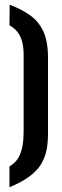

<svg xmlns="http://www.w3.org/2000/svg" viewBox="-20 -755 263 812"><path d="M20 37V-51Q33 -59 44 -70Q55 -81 63 -98Q71 -115 75.5 -140Q80 -165 80 -202V-521Q80 -557 73 -581Q66 -605 53 -621Q40 -637 20 -648L21 -735Q71 -716 107 -690.5Q143 -665 163 -623Q183 -581 183 -510V-189Q183 -153 177 -121.5Q171 -90 154.5 -62Q138 -34 105.5 -9.5Q73 15 20 37Z"/></svg>

Font: Stick No Bills ExtraBold
Style: Regular
Weight: 800
Version: Version 2.000